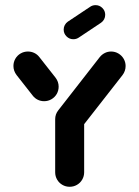

<svg xmlns="http://www.w3.org/2000/svg" viewBox="-20 -716 533 736"><path d="M247 -312.6Q262.2 -312.6 275 -305.2Q287.8 -297.8 295.2 -285Q302.6 -272.2 302.6 -257V-55.6Q302.6 -40.4 295.2 -27.6Q287.8 -14.8 275 -7.4Q262.2 0 247 0Q231.9 0 219.1 -7.4Q206.3 -14.8 198.9 -27.6Q191.5 -40.4 191.5 -55.6V-257Q191.5 -272.2 198.9 -285Q206.3 -297.8 219.1 -305.2Q231.9 -312.6 247 -312.6ZM204.8 -383.7Q204.8 -368.5 197.4 -355.7Q190 -343 177.2 -335.6Q164.4 -328.1 149.3 -328.1Q135.9 -328.1 124.6 -333.7Q113.3 -339.3 105.6 -349.3L43.7 -428.1Q31.5 -444.1 31.5 -463Q31.5 -478.1 38.9 -490.9Q46.3 -503.7 59.1 -511.1Q71.9 -518.5 87 -518.5Q100 -518.5 111.5 -513Q123 -507.4 130.7 -497.4L193 -418.1Q204.8 -402.6 204.8 -383.7ZM405.9 -518.5Q421.1 -518.5 433.9 -510.9Q446.7 -503.3 454.1 -490.6Q461.5 -477.8 461.5 -463Q461.5 -443.7 449.6 -428.1L290.7 -224.8Q283 -214.8 271.5 -209.1Q260 -203.3 247 -203.3Q231.9 -203.3 219.1 -210.7Q206.3 -218.1 198.9 -230.9Q191.5 -243.7 191.5 -258.9Q191.5 -278.1 203.3 -293L362.6 -497.4Q370.4 -507 381.7 -512.8Q393 -518.5 405.9 -518.5ZM261.1 -565.6Q245.9 -565.6 235 -576.5Q224.1 -587.4 224.1 -602.6Q224.1 -611.9 228.3 -619.8Q232.6 -627.8 240 -633L325.6 -690Q334.8 -696.3 346.3 -696.3Q361.5 -696.3 372.4 -685.4Q383.3 -674.4 383.3 -659.3Q383.3 -650 379.1 -642Q374.8 -634.1 367.4 -628.9L281.9 -571.9Q272.6 -565.6 261.1 -565.6Z"/></svg>

Font: 26F Galaxy Hebrew Black
Style: Regular
Weight: 900
Designer: C₂₉H₂₅N₃O₅
Version: Version 1.000